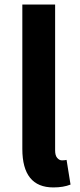

<svg xmlns="http://www.w3.org/2000/svg" viewBox="-20 -818 354 852"><path d="M216.8 13.7Q79.1 13.7 79.1 -157.2V-797.9H224.6V-150.4Q224.6 -127.9 233.9 -117.2Q243.2 -106.4 254.9 -106.4Q265.6 -106.4 275.4 -108.4L293 1Q261.7 13.7 216.8 13.7Z"/></svg>

Font: Bpmf Zihi Sans Bold
Style: Bold
Weight: 700
Foundry: But Ko
Version: Version 1.320